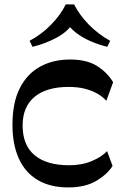

<svg xmlns="http://www.w3.org/2000/svg" viewBox="-20 -827 552 858"><path d="M285 10.5Q204.4 10.5 148.7 -22.4Q93.1 -55.2 64.4 -117.9Q35.7 -180.6 35.7 -269.4Q35.7 -368.7 68.7 -433.3Q101.6 -497.9 159.6 -529.4Q217.5 -561 293.2 -561Q367.7 -561 413.5 -532.2Q459.3 -503.4 485.5 -459.7L455.2 -376.6Q437.4 -396.4 412.8 -409.9Q388.3 -423.4 357 -431Q325.7 -438.6 286.6 -438.6Q187.9 -438.6 134.5 -394.2Q81.1 -349.8 81.1 -265.9Q81.1 -177.6 135.2 -133Q189.2 -88.5 288.8 -88.5Q346.3 -88.5 391.2 -107.7Q436.2 -126.9 458.5 -151.8L483 -85.7Q461 -49.5 411.6 -19.5Q362.1 10.5 285 10.5ZM125.4 -617.8 112.2 -644.7Q166.9 -673.9 208.7 -717.2Q250.5 -760.4 273.9 -807.3H311.2Q335.7 -759 377.8 -716.1Q420 -673.3 472.3 -644.7L459.4 -617.8Q419.3 -627.7 383.2 -643.6Q347.1 -659.5 319.6 -680.8Q292.2 -702.1 277.9 -727.1H307.9Q284.9 -686.4 232.7 -658.6Q180.4 -630.8 125.4 -617.8Z"/></svg>

Font: Savate ExtraLight
Style: Regular
Weight: 200
Designer: Max Esnée
Foundry: Plomb Type
Version: Version 2.000